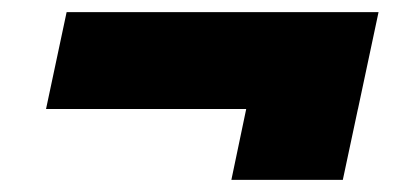

<svg xmlns="http://www.w3.org/2000/svg" viewBox="-20 -406 690 317"><path d="M362 -109 420 -386H605L546 -109ZM56 -226 90 -386H605L571 -226Z"/></svg>

Font: Azeret Mono Thin ExtraBold
Style: Italic
Weight: 800
Italic angle: -12°
Version: Version 1.002